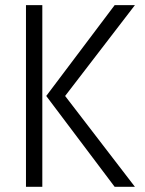

<svg xmlns="http://www.w3.org/2000/svg" viewBox="-20 -720 560 740"><path d="M421.9 0 158.2 -350.1 421.9 -700.2H500L231 -350.1L500 0ZM80.1 0V-700.2H143.1V0Z"/></svg>

Font: Abel
Style: Regular
Weight: 400
Designer: Matthew Desmond
Foundry: Matthew Desmond
Version: Version 1.003